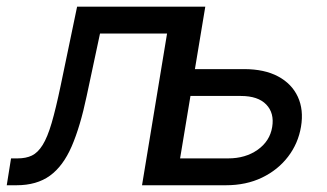

<svg xmlns="http://www.w3.org/2000/svg" viewBox="-41 -549 969 569"><path d="M-21 0 -8.3 -79.6H11.2Q36.1 -79.6 53.7 -88.1Q71.3 -96.7 85.4 -119.4Q99.6 -142.1 112.1 -184.6Q124.5 -227.1 138.7 -294.9L187.5 -529.3H552.7L465.3 0H379.9L454.1 -449.7H255.4L215.8 -264.2Q196.8 -173.8 171.4 -115.2Q146 -56.6 106.9 -28.3Q67.9 0 7.8 0ZM524.9 -344.2H682.1Q742.7 -344.2 783.2 -322.5Q823.7 -300.8 841.6 -262.2Q859.4 -223.6 851.1 -173.8Q842.8 -124 812.7 -84.7Q782.7 -45.4 735.6 -22.7Q688.5 0 628.4 0H394.5L481.9 -529.3H567.4L492.7 -79.6H635.3Q686.5 -79.6 722.7 -105.2Q758.8 -130.9 765.6 -172.4Q772.5 -213.9 748 -239.3Q723.6 -264.6 672.9 -264.6H511.2Z"/></svg>

Font: Inter 24pt
Style: Italic
Weight: 400
Italic angle: -9.3988°
Designer: Rasmus Andersson
Foundry: rsms
Version: Version 4.001;git-66647c0bb